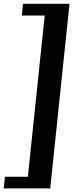

<svg xmlns="http://www.w3.org/2000/svg" viewBox="-43 -830 395 1036"><path d="M-22.9 186.5 -16.1 123.5H107.4L198.2 -746.1H74.7L81.1 -809.6H332L228 186.5Z"/></svg>

Font: Oswald
Style: Bold
Weight: 700
Designer: Vernon Adams
Foundry: Vernon Adams
Version: 3.0; ttfautohint (v0.94.23-7a4d-dirty) -l 8 -r 50 -G 200 -x 